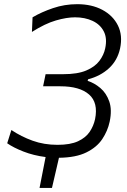

<svg xmlns="http://www.w3.org/2000/svg" viewBox="-20 -746 608 920"><path d="M169.5 154.5Q177 117.5 184 80.5Q191 43.5 198.5 6.5Q140.5 -1 92.5 -19.8Q44.5 -38.5 14.5 -59.5L34.5 -123Q81.5 -91.5 136.2 -71.8Q191 -52 255.5 -52Q317 -52 354 -69.2Q391 -86.5 409.8 -114.5Q428.5 -142.5 435.5 -175Q451.5 -254 406.8 -293.2Q362 -332.5 269.5 -332.5H186.5L198.5 -390.5H282.5Q351.5 -390.5 393.2 -408.2Q435 -426 456.2 -454.2Q477.5 -482.5 484 -514Q494.5 -562.5 477.2 -595.8Q460 -629 423.5 -646Q387 -663 339.5 -663Q299.5 -663 247.8 -648Q196 -633 133 -593L136 -663Q178 -688 233.8 -707Q289.5 -726 350 -726Q419.5 -726 470.5 -698.8Q521.5 -671.5 545 -624Q568.5 -576.5 555.5 -514.5Q543 -456.5 502.2 -419Q461.5 -381.5 402 -366L400 -358.5Q432 -348.5 460.8 -324.2Q489.5 -300 503.5 -260Q517.5 -220 505.5 -163Q496 -118.5 470 -79.5Q444 -40.5 394 -15.8Q344 9 262.5 10Q254 46 245.8 82.2Q237.5 118.5 229 154.5Z"/></svg>

Font: Commissioner Light
Style: Italic
Weight: 300
Italic angle: -12°
Designer: Kostas Bartsokas
Foundry: Kostas Bartsokas
Version: Version 1.000; ttfautohint (v1.8.3)